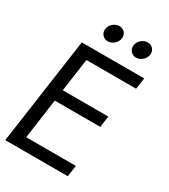

<svg xmlns="http://www.w3.org/2000/svg" viewBox="-211 -979 954 1081"><g transform="rotate(30 265.5 -439.0)"><path d="M286 -831C286 -857 266 -878 239 -878C208 -877 178 -851 177 -817C177 -791 197 -770 224 -770C255 -771 285 -797 286 -831ZM470 -831C470 -857 450 -878 423 -878C392 -877 362 -851 361 -817C361 -791 381 -770 408 -770C439 -771 469 -797 470 -831ZM3 0H409L420 -73H97L133 -332H429L439 -405H143L173 -619H496L507 -692H101Z"/></g></svg>

Font: Cantarell
Style: Oblique
Weight: 400
Italic angle: -8°
Designer: Dave Crossland
Version: Version 0.024